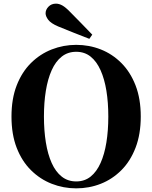

<svg xmlns="http://www.w3.org/2000/svg" viewBox="-20 -1013 835 1053"><path d="M486 -823 470 -800Q427 -816 384.5 -833.5Q342 -851 299 -868Q259 -885 244.5 -904.5Q230 -924 230 -940Q230 -960 246 -976.5Q262 -993 287 -993Q304 -993 322 -983Q340 -973 365 -947Q394 -918 424.5 -886.5Q455 -855 486 -823ZM398 20Q328 20 264 -5Q200 -30 150 -79.5Q100 -129 71.5 -202.5Q43 -276 43 -374Q43 -471 71.5 -544.5Q100 -618 150 -667.5Q200 -717 264 -742Q328 -767 398 -767Q469 -767 532.5 -742Q596 -717 645.5 -667.5Q695 -618 723.5 -544.5Q752 -471 752 -374Q752 -277 723.5 -203Q695 -129 645.5 -79.5Q596 -30 532.5 -5Q469 20 398 20ZM398 -18Q444 -18 477 -44.5Q510 -71 531.5 -119Q553 -167 563.5 -232Q574 -297 574 -374Q574 -451 563.5 -515.5Q553 -580 531.5 -628Q510 -676 477 -702.5Q444 -729 398 -729Q352 -729 318.5 -702.5Q285 -676 263.5 -628Q242 -580 231.5 -515.5Q221 -451 221 -374Q221 -297 231.5 -232Q242 -167 263.5 -119Q285 -71 318.5 -44.5Q352 -18 398 -18Z"/></svg>

Font: Noto Serif SC ExtraLight Black
Style: Regular
Weight: 900
Version: Version 2.002-H1;hotconv 1.1.0;makeotfexe 2.6.0